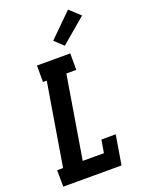

<svg xmlns="http://www.w3.org/2000/svg" viewBox="-179 -1067 858 1149"><g transform="rotate(-20 250.0 -493.0)"><path d="M17 0 16 -105H54L141 -630H117V-735H329V-630H266L179 -105H314L328 -187H419L388 0ZM314 -789 259 -841 406 -986 473 -924Z"/></g></svg>

Font: Iosevka Curly Slab Extrabold
Style: Italic
Weight: 800
Italic angle: -9°
Monospace: yes
Designer: Belleve Invis
Foundry: Belleve Invis
Version: Version 22.1.2; ttfautohint (v1.8.4)